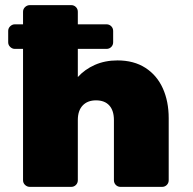

<svg xmlns="http://www.w3.org/2000/svg" viewBox="-20 -730 752 750"><path d="M97 0Q86 0 78 -7.5Q70 -15 70 -26V-539H38Q28 -539 20 -546.5Q12 -554 12 -565V-609Q12 -620 20 -627.5Q28 -635 38 -635H70V-684Q70 -695 78 -702.5Q86 -710 97 -710H258Q269 -710 276.5 -702.5Q284 -695 284 -684V-635H396Q407 -635 414.5 -627.5Q422 -620 422 -609V-565Q422 -554 414.5 -546.5Q407 -539 396 -539H284V-429Q311 -459 350.5 -476.5Q390 -494 439 -494Q503 -494 548 -465Q593 -436 616 -385Q639 -334 639 -268V-26Q639 -15 631.5 -7.5Q624 0 613 0H451Q440 0 432.5 -7.5Q425 -15 425 -26V-261Q425 -298 407 -318Q389 -338 355 -338Q322 -338 303 -318Q284 -298 284 -261V-26Q284 -15 276.5 -7.5Q269 0 258 0Z"/></svg>

Font: Rubik Light ExtraBold
Style: Regular
Weight: 800
Version: Version 2.104